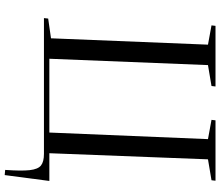

<svg xmlns="http://www.w3.org/2000/svg" viewBox="-80 -690 937 817"><g transform="rotate(90 388.5 -281.5)"><path d="M230 -23H544L572 -698L490 -713L492 -730H749L747 -713L658 -698L632 -23H750L725 167L703 165Q708 96 704 60.5Q700 25 684 12.5Q668 0 635 0H57L59 -18L143 -30L170 -698L88 -713L90 -730H348L346 -713L257 -698Z"/></g></svg>

Font: Literata 72pt
Style: Italic
Weight: 400
Italic angle: -2°
Designer: Latin by Veronika Burian and Jose Scaglione. Greek by Irene Vlachou. Cyrillic by Vera Evstafieva
Foundry: TypeTogether
Version: Version 3.002